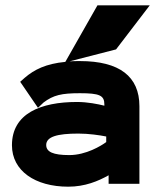

<svg xmlns="http://www.w3.org/2000/svg" viewBox="-20 -692 587 723"><path d="M154 -146C154 -177 195 -189 275 -189C314 -189 355 -183 380 -178V-157C361 -143 304 -108 241 -108C180 -108 154 -120 154 -146ZM417 -506 544 -672H347L226 -459C153 -452 109 -430 73 -399L56 -384L123 -286L144 -306C181 -334 212 -341 281 -341C354 -341 373 -333 373 -299V-294C349 -300 310 -308 270 -308C134 -308 25 -265 25 -145C25 -49 112 11 237 11C300 11 350 -10 389 -32V0H505V-292C505 -404 430 -462 281 -462C267 -462 255 -462 242 -461Z"/></svg>

Font: Charger
Style: Hemi
Weight: 900
Designer: Jasper
Foundry: Cannot Into Space Fonts
Version: Version 0.99